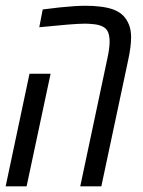

<svg xmlns="http://www.w3.org/2000/svg" viewBox="-20 -660 507 680"><path d="M264.2 0 359.9 -451.2Q363.8 -469.2 366 -484.1Q368.2 -499 368.2 -512.2Q368.2 -531.2 363.3 -544.7Q358.4 -558.1 344.7 -565.4Q331.5 -572.3 313 -574.2Q294.4 -576.2 281.7 -576.2Q259.3 -576.2 218.5 -572.8Q177.7 -569.3 119.1 -563.5L131.3 -626.5Q163.6 -630.9 191.7 -633.8Q219.7 -636.7 243.2 -638.2Q266.6 -639.6 284.2 -639.6Q311 -639.6 336.4 -636.5Q361.8 -633.3 380.9 -626.5Q392.1 -622.1 401.4 -616.5Q410.6 -610.8 417.5 -603.5Q429.7 -590.3 437 -572Q444.3 -553.7 444.3 -527.3Q444.3 -511.7 441.7 -491.2Q439 -470.7 434.1 -447.8L338.9 0ZM0 0 84.5 -398.9H159.2L74.2 0Z"/></svg>

Font: Open Sans Condensed
Style: Italic
Weight: 400
Width: 3
Italic angle: -12°
Designer: Monotype Design Team
Foundry: Monotype Imaging Inc.
Version: Version 3.000